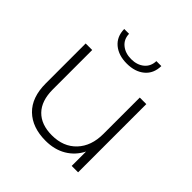

<svg xmlns="http://www.w3.org/2000/svg" viewBox="-189 -880 1039 1039"><g transform="rotate(45 330.5 -360.5)"><path d="M554 -522H504V-244C504 -182 486.7 -132.7 452 -96C417.3 -59.3 370.7 -41 312 -41C257.3 -41 215 -56.3 185 -87C155 -117.7 140 -162.3 140 -221V-522H90V-217C90 -145 109.5 -90.2 148.5 -52.5C187.5 -14.8 241 4 309 4C354.3 4 393.8 -6 427.5 -26C461.2 -46 487 -74 505 -110V0H554ZM222 -634.5C248 -612.8 282 -602 324 -602C366 -602 400 -612.8 426 -634.5C452 -656.2 465.3 -686.3 466 -725H428C427.3 -697.7 417.3 -676 398 -660C378.7 -644 354 -636 324 -636C294 -636 269.2 -644 249.5 -660C229.8 -676 219.7 -697.7 219 -725H182C182.7 -686.3 196 -656.2 222 -634.5Z"/></g></svg>

Font: Montserrat Custom ExtraLight
Style: Regular
Weight: 300
Designer: Julieta Ulanovsky
Foundry: Julieta Ulanovsky
Version: Version 7.200